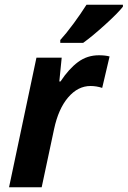

<svg xmlns="http://www.w3.org/2000/svg" viewBox="-20 -786 536 806"><path d="M133 -544H239L229 -444H234Q269 -497 307.5 -525.5Q346 -554 395 -554Q422 -554 440 -549L409 -417Q385 -425 360 -425Q307 -425 266 -377Q225 -329 207 -244L155 0H18ZM233 -618Q257 -644 288 -686Q319 -728 343 -766H496V-758Q476 -732 422 -683Q368 -634 329 -606H233Z"/></svg>

Font: Noto Sans Display
Style: Bold Italic
Weight: 700
Italic angle: -12°
Designer: Monotype Design team
Foundry: Monotype Imaging Inc.
Version: Version 1.000